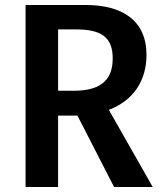

<svg xmlns="http://www.w3.org/2000/svg" viewBox="-20 -750 660 770"><path d="M213 0V-286.5H275.5H290.5L437.5 0H592.5L416.5 -309.5C514.5 -346.5 567.5 -426 567.5 -530C567.5 -668 470.5 -730 323.5 -730H82.5V0ZM276 -386H213V-632H285C386 -632 432 -601 432 -516C432 -440 396 -386 276 -386Z"/></svg>

Font: Monaspace Neon SemiBold
Style: Regular
Weight: 600
Designer: Riley Cran & the Lettermatic Team
Foundry: Lettermatic
Version: Version 1.200 (Monaspace Neon)